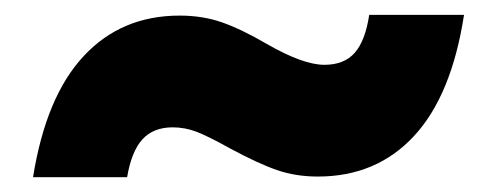

<svg xmlns="http://www.w3.org/2000/svg" viewBox="-20 -447 676 261"><path d="M152.8 -206.1H24.9Q42.5 -315.9 93.8 -370.8Q145 -425.8 224.1 -425.8Q255.4 -425.8 281.5 -416.7Q307.6 -407.7 342.8 -387.2Q392.1 -358.9 420.9 -358.9Q447.8 -358.9 462.2 -375.2Q476.6 -391.6 481.9 -426.8H610.8Q593.8 -316.9 542.7 -262Q491.7 -207 412.1 -207Q382.3 -207 357.2 -215.6Q332 -224.1 293 -245.1Q263.2 -261.7 247.3 -267.8Q231.4 -273.9 214.8 -273.9Q188.5 -273.9 173.6 -257.6Q158.7 -241.2 152.8 -206.1Z"/></svg>

Font: Biathlonist
Style: Bold
Weight: 700
Designer: Go4gold
Foundry: Go4gold
Version: Version 3.010;FEAKit 1.0